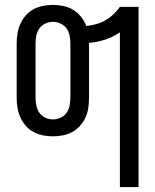

<svg xmlns="http://www.w3.org/2000/svg" viewBox="-20 -548 634 783"><path d="M469 215V-416Q441 -397 409 -386.5Q377 -376 343 -373V-148Q343 -128 340 -107.5Q337 -87 328.5 -68.5Q320 -50 306 -34.5Q292 -19 274.5 -9.5Q257 0 236.5 4Q216 8 196 8Q175 8 155 4Q135 0 117 -9.5Q99 -19 85.5 -34.5Q72 -50 63.5 -68.5Q55 -87 51.5 -107.5Q48 -128 48 -148V-372Q48 -392 51.5 -412.5Q55 -433 63.5 -451.5Q72 -470 85.5 -485.5Q99 -501 117 -510.5Q135 -520 155 -524Q175 -528 196 -528Q217 -528 238.5 -523.5Q260 -519 278.5 -508Q297 -497 310.5 -479.5Q324 -462 332 -442Q352 -444 372 -449.5Q392 -455 409.5 -465Q427 -475 442 -489Q457 -503 469 -520H545V215ZM196 -61Q212 -61 227 -68Q242 -75 251 -87.5Q260 -100 263.5 -116Q267 -132 267 -148V-372Q267 -388 263.5 -404Q260 -420 251 -432.5Q242 -445 227 -452Q212 -459 196 -459Q180 -459 165 -452Q150 -445 141 -432.5Q132 -420 128.5 -404Q125 -388 125 -372V-148Q125 -132 128.5 -116Q132 -100 141 -87.5Q150 -75 165 -68Q180 -61 196 -61Z"/></svg>

Font: Iosevka QP
Style: Regular
Weight: 400
Designer: Belleve Invis
Foundry: Belleve Invis
Version: Version 20.0.0; ttfautohint (v1.8.4)